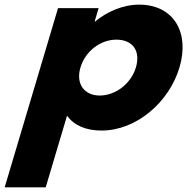

<svg xmlns="http://www.w3.org/2000/svg" viewBox="-25 -548 807 828"><path d="M749 -257C793.7 -407 724.7 -528 574.7 -528C504.7 -528 435.5 -497 385 -455H383L400.3 -513H225.3L-4.9 260H172.1L264.1 -49C293.9 -8 344 15 413 15C563 15 704.4 -107 749 -257ZM561 -257C539.9 -186 472 -136 405 -136C339 -136 300.9 -186 322 -257C342.9 -327 407.8 -377 476.8 -377C548.8 -377 581.9 -327 561 -257Z"/></svg>

Font: Hussar
Style: BdOblThree
Weight: 700
Foundry: Cannot Into Space Fonts
Version: Version 2.00